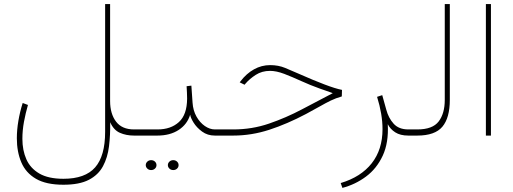

<svg xmlns="http://www.w3.org/2000/svg" viewBox="-20 -668 2528 946"><path d="M292.5 242.2Q207.5 242.2 157.2 212.9Q106.9 183.6 85 131.8Q63 80.1 63 13.2Q63 -28.3 70.6 -72.8Q78.1 -117.2 91.8 -160.6L117.7 -150.9Q106 -110.4 98.1 -67.9Q90.3 -25.4 90.3 16.1Q90.3 72.3 109.9 116.7Q129.4 161.1 173.8 187Q218.3 212.9 292.5 212.9Q399.4 212.9 448.7 156.7Q498 100.6 498 -18.6V-647.9H522.5V-170.4Q522.5 -107.4 551.8 -68.8Q581.1 -30.3 640.1 -30.3H668.9V0H640.1Q601.6 0 570.6 -13.7Q539.6 -27.3 522.9 -65.9Q523.9 -2.9 517.1 52.7Q510.3 108.4 487.3 151.1Q464.4 193.8 417.7 218Q371.1 242.2 292.5 242.2Z M650.4 -30.3H756.3Q821.8 -30.3 861.6 -66.7Q901.4 -103 901.9 -182.1Q901.9 -200.7 901.1 -212.6Q900.4 -224.6 899.4 -243.2L922.9 -246.1L928.7 -162.6Q931.2 -123.5 948 -93.8Q964.8 -64 989.3 -47.1Q1013.7 -30.3 1038.6 -30.3H1066.9V0H1038.6Q1002.4 0 975.6 -19.8Q948.7 -39.6 933.6 -64.2Q918.5 -88.9 917 -103Q902.8 -55.7 860.4 -27.8Q817.9 0 755.4 0H650.4ZM807.1 145.5Q807.1 135.7 814.7 128.4Q822.3 121.1 833.5 121.1Q844.7 121.1 852.3 128.2Q859.9 135.3 859.9 145.5Q859.9 155.8 852.3 162.8Q844.7 169.9 833.5 169.9Q822.3 169.9 814.7 162.6Q807.1 155.3 807.1 145.5ZM698.2 145.5Q698.2 135.7 705.8 128.4Q713.4 121.1 724.6 121.1Q735.8 121.1 743.4 128.2Q751 135.3 751 145.5Q751 155.8 743.4 162.8Q735.8 169.9 724.6 169.9Q713.4 169.9 705.8 162.6Q698.2 155.3 698.2 145.5Z M1048.3 -30.3H1130.4Q1221.7 -30.3 1305.7 -59.1Q1389.6 -87.9 1468 -129.4Q1546.4 -170.9 1619.6 -209Q1619.6 -209 1608.9 -212.9Q1598.1 -216.8 1583.5 -221.9Q1568.8 -227.1 1556.2 -231.4Q1508.3 -248.5 1463.9 -268.8Q1419.4 -289.1 1380.6 -304Q1341.8 -318.8 1310.5 -318.8Q1270.5 -318.8 1240 -299.1Q1209.5 -279.3 1189.5 -255.9L1185.1 -250.5L1161.1 -262.2L1165.5 -268.1Q1194.3 -305.7 1231.4 -326.4Q1268.6 -347.2 1311 -347.2Q1351.6 -347.2 1385 -333.3Q1418.5 -319.3 1454.1 -303.7Q1524.4 -272.5 1578.6 -252Q1632.8 -231.4 1665 -225.1L1664.1 -192.9Q1634.8 -184.6 1609.6 -172.4Q1584.5 -160.2 1555.9 -143.8Q1527.3 -127.4 1487.8 -106.4Q1394.5 -57.1 1306.9 -28.6Q1219.2 0 1128.9 0H1048.3Z M1991.7 0Q1952.1 0 1927.2 -16.1Q1902.3 -32.2 1890.6 -56.2Q1895.5 35.2 1865.7 99.1Q1835.9 163.1 1783.2 202.1Q1730.5 241.2 1667 257.8L1658.7 233.9Q1758.3 204.1 1811.5 136.5Q1864.7 68.8 1864.7 -31.7Q1864.7 -104.5 1837.9 -190.9L1863.3 -199.2L1883.3 -127.4Q1894 -86.9 1919.4 -58.6Q1944.8 -30.3 1991.7 -30.3H2020.5V0Z M2002.9 -30.3H2036.6Q2111.3 -30.3 2141.4 -69.6Q2171.4 -108.9 2171.4 -175.8V-647.9H2196.3V-176.3Q2196.3 -87.4 2159.7 -43.7Q2123 0 2036.1 0H2002.9Z M2398.9 -647.9V0H2374V-647.9Z"/></svg>

Font: Vazirmatn RD Thin
Style: Regular
Weight: 100
Designer: Saber Rastikerdar
Foundry: Saber Rastikerdar
Version: Version 32.102